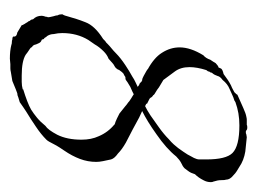

<svg xmlns="http://www.w3.org/2000/svg" viewBox="-86 -425 521 389"><g transform="rotate(90 174.5 -230.5)"><path d="M99 10Q83 10 71 7Q69 6 66 6Q62 6 60 5Q55 5 54 3V0Q53 -4 46 -5L31 -14Q31 -16 30 -17Q28 -21 27 -22Q25 -26 23 -28Q23 -30 20 -33L19 -37Q12 -44 12 -54Q12 -57 13 -60Q14 -62 14 -64Q14 -66 15 -67Q15 -70 13 -78Q11 -84 11 -87Q9 -90 9 -95Q9 -98 10 -98Q11 -99 14 -110Q16 -117 18.5 -125Q21 -133 25 -143Q32 -162 59 -179L62 -182Q64 -184 66 -185Q66 -185 69 -188Q73 -192 78 -196Q83 -200 88 -205Q97 -214 112 -224Q124 -232 135 -238Q141 -242 146.5 -244.5Q152 -247 156 -249L152 -252Q150 -252 148 -254L145 -257Q144 -257 143 -258Q139 -258 134 -261L125 -266L120 -269H121Q97 -282 87 -298Q76 -315 76 -334Q76 -356 92 -382Q98 -387 101 -396Q103 -399 105 -402Q107 -405 108 -407Q113 -412 117 -413Q117 -414 119 -418Q121 -421 130 -423Q143 -433 153 -438Q158 -440 161.5 -442Q165 -444 167 -445Q172 -450 172 -451L199 -463Q210 -468 216 -469Q220 -470 222.5 -470Q225 -470 227 -470H233Q234 -471 238 -471Q242 -471 243 -470Q245 -468 247 -468Q251 -468 252 -469L258 -470L287 -467Q305 -464 318 -455Q323 -452 327 -449.5Q331 -447 335 -443Q344 -436 344 -428Q345 -426 345 -418Q345 -411 348 -402Q349 -401 349 -397Q349 -389 345 -382Q340 -372 333 -365Q333 -365 330 -357Q328 -353 325.5 -350Q323 -347 321 -344Q317 -340 310 -337Q304 -334 297 -327Q281 -307 252 -287Q238 -277 226.5 -270Q215 -263 205 -258L218 -252L242 -239L269 -225Q276 -221 281.5 -217Q287 -213 291 -209Q301 -202 303 -195Q305 -186 306.5 -178.5Q308 -171 308 -165Q308 -148 302 -132Q296 -116 285 -100L279 -91Q277 -88 275 -84.5Q273 -81 271 -77Q269 -73 267 -69.5Q265 -66 263 -64Q252 -53 237 -43Q230 -38 222 -33Q214 -28 206 -23L197 -17Q196 -16 187 -10L177 -7Q175 -6 173 -5.5Q171 -5 169 -5Q167 -4 165 -3.5Q163 -3 161 -2L144 5L126 8Q122 9 118.5 9Q115 9 110 9ZM195 -264Q199 -266 203.5 -268.5Q208 -271 214 -275Q220 -279 226 -283.5Q232 -288 238 -292Q245 -297 251 -302Q257 -307 262 -312Q268 -317 272.5 -322Q277 -327 280 -331Q288 -342 293 -350Q295 -354 297 -357.5Q299 -361 300 -363Q303 -369 303 -374V-388Q303 -428 290 -441Q276 -455 234 -455Q221 -455 209.5 -453Q198 -451 187 -447Q186 -447 186 -446H185L184 -445Q177 -443 171 -440Q165 -437 160 -435Q150 -431 142 -421Q135 -416 134 -411Q133 -408 131.5 -405Q130 -402 128 -400Q127 -399 127 -397.5Q127 -396 125 -394Q125 -391 122 -388Q116 -369 116 -354Q116 -336 125 -324L142 -301L157 -292Q162 -288 166.5 -285.5Q171 -283 173 -281H172L175 -279L177 -277Q177 -276 179 -274L180 -273L190 -268Q190 -266 191 -266Q193 -265 194 -264.5Q195 -264 195 -264ZM146 -14Q150 -14 153.5 -14.5Q157 -15 161 -16V-17Q174 -21 184.5 -25Q195 -29 202 -33Q210 -38 218.5 -45Q227 -52 235 -62Q243 -67 253 -86Q263 -106 263 -135Q263 -155 256 -170Q248 -189 232 -202H233Q226 -204 220 -207Q214 -210 210 -212L195 -224Q193 -226 190 -228Q187 -230 185 -232Q182 -234 179 -236Q176 -238 174 -239L171 -241Q169 -240 165 -238Q161 -236 156 -234Q144 -227 142 -225Q141 -224 136 -224L133 -222Q133 -222 129 -220L126 -217L123 -213Q121 -211 121 -209Q120 -208 119.5 -207Q119 -206 118 -205Q116 -203 113 -201.5Q110 -200 108 -198L99 -190Q91 -187 84 -180Q75 -171 70 -162L61 -149Q47 -126 47 -96Q47 -92 47.5 -87.5Q48 -83 49 -79Q49 -71 54 -64V-65L57 -60Q60 -59 60 -55Q65 -53 66 -51Q67 -50 68 -47.5Q69 -45 70 -43Q71 -37 75 -35L76 -34V-33Q78 -31 82 -28.5Q86 -26 91 -22Q104 -14 133 -14Z"/></g></svg>

Font: Estonia
Style: Regular
Weight: 400
Designer: Robert E. Leuschke
Foundry: Robert E. Leuschke
Version: Version 1.014; ttfautohint (v1.8.3)